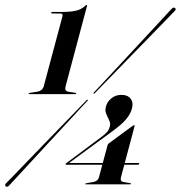

<svg xmlns="http://www.w3.org/2000/svg" viewBox="-42 -734 719 764"><path d="M164.5 -680.5Q161 -680.5 162 -683.5Q162.5 -686.5 166 -686.5H202Q239 -686.5 260.5 -691.5Q282 -696.5 297 -711Q301 -714.5 303 -714.5Q305.5 -714.5 304 -709.5L219 -390.5Q214 -373 227.5 -369.5L258.5 -364.5Q261.5 -363 261.5 -362Q260.5 -359.5 257.5 -359.5H75Q71.5 -359.5 72 -362Q72.5 -363 77 -364.5L108.5 -369.5Q117 -371.5 123 -376.2Q129 -381 132 -390.5L206.5 -669Q209 -680 200 -680ZM386 -156Q387.5 -161.5 391 -163.5L484 -232Q489.5 -236 492 -236Q495 -236 493.5 -232L454.5 -85.5H509.5Q512.5 -85.5 512 -82.5Q510.5 -78.5 506.5 -78.5H452.5L439.5 -29Q435 -13 448.5 -10L476.5 -5Q480 -4.5 479.5 -2.5Q478.5 -0.5 475.5 -0.5H300Q296 -0.5 297 -2.5Q297.5 -4 302 -5L330.5 -10Q348 -14 352 -29L365 -78.5H220.5Q218.5 -78.5 219 -81.5Q219.5 -83.5 221.5 -84.5L363.5 -190.5Q376.5 -200 384.2 -209.2Q392 -218.5 395 -231Q398.5 -243 392.5 -255Q386.5 -267 380.8 -280.5Q375 -294 379.5 -310Q384.5 -329 401.2 -342.8Q418 -356.5 441.5 -356.5Q466.5 -356.5 478 -341Q489.5 -325.5 483 -302Q477 -279.5 459 -258.5Q441 -237.5 401.5 -209L233 -85.5H367ZM335.5 -363.5Q332.5 -359.5 331 -361.5Q328.5 -363 332 -366.5Q336.5 -371 360.2 -396.5Q384 -422 418.5 -459.2Q453 -496.5 491 -537.2Q529 -578 562.5 -614.2Q596 -650.5 617.8 -673.8Q639.5 -697 640.5 -698.5Q649 -707.5 655 -701.5Q660.5 -696.5 651.5 -688.5Q650 -687 628 -664.2Q606 -641.5 571.5 -606Q537 -570.5 498.2 -530.8Q459.5 -491 424 -454.5Q388.5 -418 364.2 -393Q340 -368 335.5 -363.5ZM301.5 -334.5Q304.5 -339 307 -336.5Q310 -335.5 304.5 -331Q300 -327 276.5 -301.2Q253 -275.5 218.2 -238Q183.5 -200.5 145.2 -159.2Q107 -118 73.2 -81.2Q39.5 -44.5 17.5 -20.8Q-4.5 3 -6 4.5Q-13.5 12.5 -19.5 7Q-25.5 2.5 -15.5 -7Q-14 -8 8.2 -31.2Q30.5 -54.5 65 -90.2Q99.5 -126 138.5 -166.2Q177.5 -206.5 213.2 -243.2Q249 -280 273 -305Q297 -330 301.5 -334.5Z"/></svg>

Font: Fraunces 144pt SemiBold
Style: Italic
Weight: 600
Italic angle: -16°
Version: Version 1.000;[0bf87f6ff]